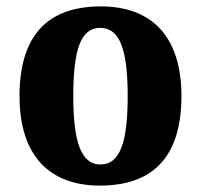

<svg xmlns="http://www.w3.org/2000/svg" viewBox="-20 -570 628 600"><path d="M292 10C460 10 547 -82 547 -270C547 -458 452 -550 295 -550C128 -550 41 -458 41 -270C41 -82 136 10 292 10ZM294 -56C232 -56 209 -130 209 -270C209 -411 231 -483 293 -483C356 -483 379 -411 379 -270C379 -130 357 -56 294 -56Z"/></svg>

Font: Noto Serif Georgian SemiCondensed ExtraBold
Style: Regular
Weight: 800
Width: 4
Designer: Monotype Design Team, Akaki Razmadze
Foundry: Google LLC
Version: Version 2.003